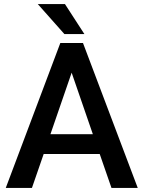

<svg xmlns="http://www.w3.org/2000/svg" viewBox="-20 -922 703 942"><path d="M526.9 0 469.2 -166.5H194.3L136.7 0H8.3L275.9 -710.9H387.2L655.8 0ZM227.5 -263.7H435.5L331.5 -565.4ZM298.8 -901.9 394 -754.9H295.9L165.5 -901.9Z"/></svg>

Font: Vazirmatn RD FD Medium
Style: Regular
Weight: 500
Designer: Saber Rastikerdar
Foundry: Saber Rastikerdar
Version: Version 33.003